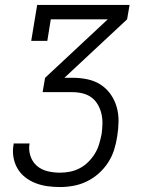

<svg xmlns="http://www.w3.org/2000/svg" viewBox="-20 -550 640 775"><path d="M222 205Q196 205 171 201.5Q146 198 123 189Q100 180 81 165Q62 150 50 129Q38 108 34 82.5Q30 57 35 32Q35 31 35 30Q35 29 35 29H100Q100 29 99.5 29.5Q99 30 99 31Q95 56 103 80Q111 104 129 119.5Q147 135 171.5 141Q196 147 222 147Q242 147 262.5 143Q283 139 302 129Q321 119 336.5 103.5Q352 88 363 70Q374 52 380 32Q386 12 390 -8Q393 -29 393.5 -50Q394 -71 389.5 -90.5Q385 -110 375 -127.5Q365 -145 349.5 -156.5Q334 -168 314 -173Q294 -178 273 -178H152L162 -236L415 -472H185L171 -385H106L130 -530H503L493 -472L240 -236H273Q303 -236 332.5 -230Q362 -224 386 -208.5Q410 -193 426.5 -169.5Q443 -146 451 -118Q459 -90 458.5 -59.5Q458 -29 453 1Q449 28 440.5 55Q432 82 416 106.5Q400 131 378 150.5Q356 170 330 182.5Q304 195 276.5 200Q249 205 222 205Z"/></svg>

Font: Iosevka Slab LtExObl
Style: Regular
Weight: 300
Width: 7
Italic angle: -9°
Monospace: yes
Designer: Belleve Invis
Foundry: Belleve Invis
Version: Version 11.1.0; ttfautohint (v1.8.3)